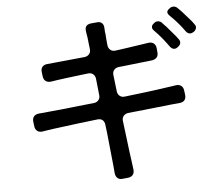

<svg xmlns="http://www.w3.org/2000/svg" viewBox="-57 -889 1114 980"><g transform="rotate(-5 500.0 -398.5)"><path d="M919 -693Q892 -731 861 -763Q856 -768 851.5 -772.5Q847 -777 842 -782Q824 -800 843 -815L847 -818Q855 -825 866 -825Q878 -825 887 -816L906 -797L950 -747Q955 -742 958.5 -736.5Q962 -731 966 -726Q974 -717 972 -707Q970 -697 961 -689L956 -686Q948 -681 941 -681Q928 -681 919 -693ZM494 -4Q493 -17 491 -39L479 -156Q477 -181 474 -205.5Q471 -230 468 -255Q466 -271 456 -279Q446 -287 430 -285Q404 -282 379 -279Q354 -276 329 -273L204 -257Q187 -255 173 -252.5Q159 -250 145 -248Q129 -246 118.5 -254Q108 -262 106 -278L103 -302Q101 -319 109.5 -329Q118 -339 135 -341Q146 -342 159.5 -343Q173 -344 188 -346Q216 -348 247.5 -351.5Q279 -355 314 -359L420 -370Q435 -372 443.5 -382.5Q452 -393 450 -408L441 -493Q439 -508 428.5 -516.5Q418 -525 403 -523Q373 -519 344.5 -516Q316 -513 288 -509Q266 -506 247 -503.5Q228 -501 211 -498Q194 -496 183.5 -504Q173 -512 171 -528L168 -551Q166 -568 175 -578Q184 -588 200 -589Q248 -594 296.5 -598.5Q345 -603 393 -608Q408 -610 416.5 -620.5Q425 -631 423 -646L416 -707Q414 -716 413 -724Q412 -732 411 -739Q406 -771 438 -776L471 -779Q486 -781 495.5 -773Q505 -765 506 -750Q507 -742 507 -734Q507 -726 509 -717Q510 -703 511 -688Q512 -673 514 -657Q516 -642 526.5 -633.5Q537 -625 552 -627Q580 -631 606.5 -634.5Q633 -638 657 -642L724 -652Q740 -654 750.5 -646Q761 -638 763 -622L765 -600Q767 -583 758 -573Q749 -563 732 -561Q718 -559 702 -557.5Q686 -556 668 -554Q643 -551 616.5 -548Q590 -545 561 -542Q546 -540 537.5 -529.5Q529 -519 531 -504L541 -419Q543 -404 553.5 -395.5Q564 -387 579 -389L679 -401Q711 -405 741 -409Q771 -413 797 -417Q811 -419 822.5 -420.5Q834 -422 845 -424Q861 -426 871.5 -418Q882 -410 884 -394L887 -371Q889 -354 881 -344Q873 -334 856 -332Q846 -331 835 -330Q824 -329 812 -328L691 -315Q685 -314 678.5 -313.5Q672 -313 666 -312L615 -307Q608 -306 602 -305.5Q596 -305 589 -304Q574 -302 565.5 -291.5Q557 -281 559 -266L571 -169Q579 -101 586 -53L591 -14Q593 2 585 12.5Q577 23 561 25L532 28Q516 30 506 21.5Q496 13 494 -4ZM831 -623Q814 -647 795.5 -669.5Q777 -692 756 -713Q748 -721 748.5 -730.5Q749 -740 758 -747L762 -750Q769 -757 780 -757Q793 -757 802 -747Q806 -742 810.5 -737.5Q815 -733 820 -728Q831 -715 841.5 -703Q852 -691 863 -678Q868 -672 872 -666.5Q876 -661 880 -656Q887 -646 885 -636Q883 -626 873 -619L869 -616Q862 -610 853 -610Q841 -610 831 -623Z"/></g></svg>

Font: Higure Gothic Medium
Style: Regular
Weight: 500
Designer: Yoshimichi Ohira
Foundry: Positype
Version: Version 1.000